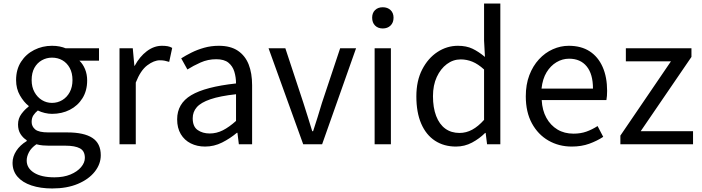

<svg xmlns="http://www.w3.org/2000/svg" viewBox="-20 -816 3969 1086"><path d="M275 250Q209 250 158 233Q107 216 79 183.5Q51 151 51 105Q51 70 72 37.5Q93 5 131 -18V-23Q110 -36 96 -58Q82 -80 82 -112Q82 -146 101.5 -172Q121 -198 142 -213V-217Q115 -238 93 -276Q71 -314 71 -363Q71 -423 99 -466.5Q127 -510 173.5 -533.5Q220 -557 274 -557Q298 -557 317.5 -553Q337 -549 351 -543H540V-473H429Q449 -454 461 -425Q473 -396 473 -361Q473 -303 446.5 -260.5Q420 -218 375 -195Q330 -172 274 -172Q255 -172 233.5 -177Q212 -182 194 -191Q179 -179 169 -164Q159 -149 159 -126Q159 -101 179 -84Q199 -67 254 -67H361Q455 -67 502.5 -36Q550 -5 550 62Q550 112 516 155Q482 198 420.5 224Q359 250 275 250ZM274 -234Q306 -234 332.5 -250Q359 -266 374.5 -295Q390 -324 390 -363Q390 -403 374.5 -431.5Q359 -460 333 -475Q307 -490 274 -490Q243 -490 216.5 -475Q190 -460 174.5 -432Q159 -404 159 -363Q159 -324 175 -295Q191 -266 217 -250Q243 -234 274 -234ZM288 187Q340 187 378.5 171Q417 155 438.5 129.5Q460 104 460 77Q460 38 432 23Q404 8 350 8H256Q241 8 222.5 6.5Q204 5 186 0Q157 20 144 44.5Q131 69 131 92Q131 135 172.5 161Q214 187 288 187Z M656 0V-543H731L740 -444H742Q770 -496 810.5 -526.5Q851 -557 896 -557Q915 -557 928.5 -554.5Q942 -552 954 -545L937 -466Q923 -470 912 -472.5Q901 -475 884 -475Q851 -475 813 -446.5Q775 -418 748 -349V0Z M1140 13Q1095 13 1059 -5Q1023 -23 1002.5 -57.5Q982 -92 982 -141Q982 -230 1061.5 -277.5Q1141 -325 1315 -344Q1315 -379 1305.5 -410.5Q1296 -442 1272 -461.5Q1248 -481 1203 -481Q1156 -481 1114.5 -462.5Q1073 -444 1040 -423L1005 -486Q1030 -502 1063 -518.5Q1096 -535 1135 -546Q1174 -557 1218 -557Q1284 -557 1325.5 -529Q1367 -501 1386.5 -451.5Q1406 -402 1406 -334V0H1331L1323 -65H1320Q1282 -33 1236.5 -10Q1191 13 1140 13ZM1166 -61Q1205 -61 1240.5 -79Q1276 -97 1315 -132V-283Q1224 -273 1170 -254.5Q1116 -236 1093 -209.5Q1070 -183 1070 -147Q1070 -100 1098 -80.5Q1126 -61 1166 -61Z M1695 0 1499 -543H1594L1696 -234Q1709 -194 1721.5 -153.5Q1734 -113 1746 -74H1751Q1764 -113 1776.5 -153.5Q1789 -194 1801 -234L1904 -543H1994L1802 0Z M2099 0V-543H2191V0ZM2145 -655Q2118 -655 2101.5 -671.5Q2085 -688 2085 -716Q2085 -743 2101.5 -759Q2118 -775 2145 -775Q2172 -775 2189 -759Q2206 -743 2206 -716Q2206 -688 2189 -671.5Q2172 -655 2145 -655Z M2559 13Q2491 13 2440.5 -20Q2390 -53 2362.5 -116.5Q2335 -180 2335 -271Q2335 -359 2368 -423Q2401 -487 2454.5 -522Q2508 -557 2570 -557Q2618 -557 2652.5 -540.5Q2687 -524 2723 -494L2718 -587V-796H2810V0H2735L2727 -64H2724Q2692 -32 2650 -9.5Q2608 13 2559 13ZM2579 -64Q2617 -64 2651 -82.5Q2685 -101 2718 -138V-423Q2684 -454 2652 -467Q2620 -480 2586 -480Q2543 -480 2507.5 -453.5Q2472 -427 2450.5 -380.5Q2429 -334 2429 -272Q2429 -207 2447 -160Q2465 -113 2498.5 -88.5Q2532 -64 2579 -64Z M3214 13Q3141 13 3082 -21Q3023 -55 2988.5 -118.5Q2954 -182 2954 -271Q2954 -338 2974 -390.5Q2994 -443 3028.5 -480.5Q3063 -518 3107 -537.5Q3151 -557 3197 -557Q3267 -557 3315 -526Q3363 -495 3388.5 -437.5Q3414 -380 3414 -302Q3414 -287 3413 -274Q3412 -261 3410 -250H3044Q3047 -192 3070.5 -149.5Q3094 -107 3133 -83.5Q3172 -60 3224 -60Q3264 -60 3296.5 -71.5Q3329 -83 3360 -103L3392 -42Q3357 -19 3313 -3Q3269 13 3214 13ZM3043 -315H3334Q3334 -397 3298.5 -440.5Q3263 -484 3199 -484Q3161 -484 3127.5 -464Q3094 -444 3071.5 -407Q3049 -370 3043 -315Z M3489 0V-49L3775 -469H3520V-543H3891V-494L3604 -74H3900V0Z"/></svg>

Font: Noto Sans JP Thin
Style: Regular
Weight: 400
Version: Version 2.004-H2;hotconv 1.0.118;makeotfexe 2.5.65603